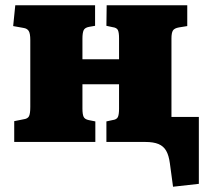

<svg xmlns="http://www.w3.org/2000/svg" viewBox="-20 -539 784 729"><path d="M637 170 625 81Q621 51 611 33.5Q601 16 582 8Q563 0 532 0H384V-78L407 -83Q423 -85 427.5 -94.5Q432 -104 432 -126V-219H293V-127Q293 -105 297.5 -95.5Q302 -86 317 -83L342 -78V0H34V-79L69 -86Q85 -88 90 -97.5Q95 -107 95 -133V-387Q95 -412 89 -421.5Q83 -431 69 -433L30 -440L38 -519H341V-441L318 -437Q302 -434 297.5 -424Q293 -414 293 -392V-314H432V-394Q432 -416 427.5 -425Q423 -434 407 -436L384 -441L385 -519H691V-440L660 -435Q642 -432 636.5 -423Q631 -414 631 -393V-95H735V159Z"/></svg>

Font: Literata 18pt ExtraBold
Style: Regular
Weight: 800
Designer: Latin by Veronika Burian and Jose Scaglione. Greek by Irene Vlachou. Cyrillic by Vera Evstafieva.
Foundry: TypeTogether
Version: Version 3.103;gftools[0.9.29]